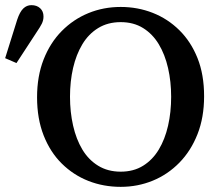

<svg xmlns="http://www.w3.org/2000/svg" viewBox="-33 -710 858 746"><path d="M-13 -484 34 -634Q44 -664 57.5 -677Q71 -690 89 -690Q110 -690 123 -678Q136 -666 136 -646Q136 -631 129.5 -618Q123 -605 110 -586L31 -465ZM436 16Q369 16 310.5 -7Q252 -30 207 -74.5Q162 -119 136.5 -184Q111 -249 111 -332Q111 -414 136.5 -479Q162 -544 207 -589.5Q252 -635 310.5 -659Q369 -683 436 -683Q502 -683 560.5 -660Q619 -637 664 -592.5Q709 -548 734.5 -484Q760 -420 760 -336Q760 -254 734.5 -189Q709 -124 664 -78Q619 -32 560.5 -8Q502 16 436 16ZM436 -43Q486 -43 523 -66Q560 -89 584 -129Q608 -169 620 -221.5Q632 -274 632 -334Q632 -393 620 -445.5Q608 -498 584 -538Q560 -578 523 -601Q486 -624 436 -624Q386 -624 348.5 -601Q311 -578 287 -538Q263 -498 251 -446Q239 -394 239 -334Q239 -275 251 -222Q263 -169 287 -129Q311 -89 348.5 -66Q386 -43 436 -43Z"/></svg>

Font: Source Serif 4 Medium
Style: Regular
Weight: 500
Designer: Frank Grießhammer
Foundry: Adobe Systems Incorporated
Version: Version 4.004;hotconv 1.0.116;makeotfexe 2.5.65601